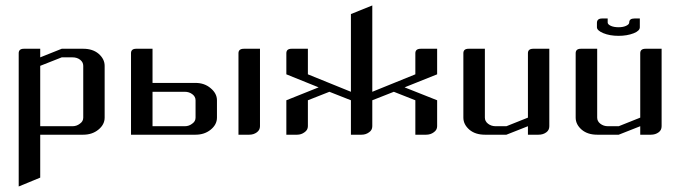

<svg xmlns="http://www.w3.org/2000/svg" viewBox="-20 -489 2470 697"><path d="M47.9 188V-295.9Q47.9 -312 66.9 -312H126V-280.8L204.1 -312H282.2Q316.4 -312 337.9 -293.9Q359.9 -274.9 359.9 -250V-62Q359.9 -36.6 336.9 -18.1Q314.5 0 282.2 0H126V155.8ZM126 -30.8H243.2Q258.3 -30.8 270 -40Q282.2 -48.3 282.2 -62V-250Q282.2 -263.2 271 -272Q259.8 -280.8 243.2 -280.8H204.1L126 -250Z M455.6 0V-295.9Q455.6 -312 474.6 -312H533.7V-188H689.9Q722.2 -188 744.6 -168.9Q767.6 -149.9 767.6 -125V-62Q767.6 -36.6 744.6 -18.1Q722.2 0 689.9 0ZM533.7 -30.8H650.9Q666 -30.8 677.7 -40Q689.9 -48.3 689.9 -62V-125Q689.9 -138.2 678.2 -147Q666.5 -155.8 650.9 -155.8H533.7ZM845.7 0V-295.9Q845.7 -312 865.7 -312H923.8V-30.8Q923.8 -17.1 912.6 -8.8Q900.9 0 884.8 0Z M1019.5 0V-125L1136.7 -171.9L1019.5 -219.2V-295.9Q1019.5 -312 1038.6 -312H1097.7V-219.2L1253.9 -155.8V-438L1331.5 -469.2V-155.8L1487.8 -219.2V-295.9Q1487.8 -312 1507.8 -312H1566.9V-219.2L1448.7 -171.9L1566.9 -125V-30.8Q1566.9 -17.1 1554.7 -8.8Q1543 0 1526.9 0H1487.8V-125L1409.7 -155.8L1331.5 -125V-30.8Q1331.5 -16.6 1319.8 -8.8Q1308.1 0 1292.5 0H1253.9V-125L1175.8 -155.8L1097.7 -125V-30.8Q1097.7 -17.1 1085.4 -8.8Q1073.7 0 1058.6 0Z M1662.1 -62V-295.9Q1662.1 -312 1681.2 -312H1740.2V-62Q1740.2 -48.8 1751.5 -40Q1763.2 -30.8 1779.3 -30.8H1818.4L1896.5 -62V-295.9Q1896.5 -312 1916 -312H1974.1V-30.8Q1974.1 -16.6 1963.4 -8.8Q1951.7 0 1935.1 0H1896.5V-30.8L1818.4 0H1740.2Q1705.6 0 1684.1 -18.1Q1662.1 -37.1 1662.1 -62Z M2069.8 -62V-295.9Q2069.8 -312 2088.9 -312H2147.9V-62Q2147.9 -48.8 2159.2 -40Q2170.9 -30.8 2187 -30.8H2226.1L2304.2 -62V-295.9Q2304.2 -312 2323.7 -312H2381.8V-30.8Q2381.8 -16.6 2371.1 -8.8Q2359.4 0 2342.8 0H2304.2V-30.8L2226.1 0H2147.9Q2113.3 0 2091.8 -18.1Q2069.8 -37.1 2069.8 -62ZM2147 -390.1V-405.8Q2147 -421.9 2166 -421.9H2186V-407.2Q2186 -400.4 2197.8 -395Q2209 -390.1 2225.6 -390.1Q2241.2 -390.1 2252.4 -395Q2264.2 -400.4 2264.2 -407.2Q2264.2 -421.9 2283.2 -421.9H2302.7V-390.1Q2302.7 -377 2280.3 -368.2Q2256.3 -358.9 2225.6 -358.9Q2193.4 -358.9 2169.9 -368.7Q2147 -378.4 2147 -390.1Z"/></svg>

Font: Hhenum
Style: Regular
Weight: 400
Designer: T. Christopher White
Version: Version 1.0